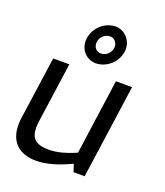

<svg xmlns="http://www.w3.org/2000/svg" viewBox="-136 -823 796 926"><g transform="rotate(20 261.5 -360.0)"><path d="M185 -616C185 -568 220 -530 269 -530C327 -532 379 -580 381 -643C381 -690 345 -730 297 -730C239 -728 187 -680 185 -616ZM275 -583C252 -583 237 -600 237 -623C238 -654 262 -675 289 -676C311 -676 327 -658 327 -636C326 -605 302 -584 275 -583ZM104 -141C104 -152 105 -164 107 -177L150 -482H67L21 -157C19 -145 19 -134 19 -123C19 -41 67 10 157 10C209 10 268 -7 334 -39L347 0H404L472 -482H389L335 -96C283 -73 237 -61 197 -61C130 -61 104 -86 104 -141Z"/></g></svg>

Font: Cantarell
Style: Oblique
Weight: 400
Italic angle: -8°
Designer: Dave Crossland
Version: Version 0.024